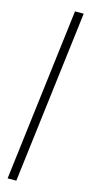

<svg xmlns="http://www.w3.org/2000/svg" viewBox="-140 -763 481 991"><g transform="rotate(15 100.0 -267.0)"><path d="M175.5 -727.5 62.5 195H16L129 -727.5Z"/></g></svg>

Font: Lato Light
Style: Italic
Weight: 300
Italic angle: -7°
Designer: Lukasz Dziedzic
Foundry: tyPoland Lukasz Dziedzic
Version: Version 2.007; 2014-02-27